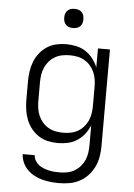

<svg xmlns="http://www.w3.org/2000/svg" viewBox="-62 -768 723 1037"><g transform="rotate(5 300.0 -249.5)"><path d="M297 223Q274 223 251 220.5Q228 218 205.5 212Q183 206 162.5 195Q142 184 125.5 167.5Q109 151 99.5 129.5Q90 108 89 84H154Q155 100 162.5 113Q170 126 182 135.5Q194 145 208 150.5Q222 156 237 159.5Q252 163 267 164Q282 165 297 165Q318 165 338 161Q358 157 376 146.5Q394 136 408 120Q422 104 430 85.5Q438 67 441 46.5Q444 26 444 5V-103Q434 -78 417 -56Q400 -34 377 -19Q354 -4 327 2Q300 8 272 8Q245 8 218 2Q191 -4 168 -19Q145 -34 128 -55.5Q111 -77 101 -102.5Q91 -128 87 -155.5Q83 -183 83 -210V-310Q83 -337 87 -364.5Q91 -392 101 -417.5Q111 -443 128 -464.5Q145 -486 168 -501Q191 -516 218 -522Q245 -528 272 -528Q300 -528 327 -522Q354 -516 377 -501Q400 -486 417 -464Q434 -442 444 -417V-520H509V5Q509 34 504 62.5Q499 91 486.5 117Q474 143 454 164.5Q434 186 408.5 199.5Q383 213 354.5 218Q326 223 297 223ZM296 -50Q317 -50 337.5 -54Q358 -58 376 -68.5Q394 -79 407.5 -94.5Q421 -110 429.5 -129Q438 -148 441 -168.5Q444 -189 444 -210V-310Q444 -331 441 -351.5Q438 -372 429.5 -391Q421 -410 407.5 -425.5Q394 -441 376 -451.5Q358 -462 337.5 -466Q317 -470 296 -470Q275 -470 254.5 -466Q234 -462 216 -451.5Q198 -441 184.5 -425.5Q171 -410 162.5 -391Q154 -372 151 -351.5Q148 -331 148 -310V-210Q148 -189 151 -168.5Q154 -148 162.5 -129Q171 -110 184.5 -94.5Q198 -79 216 -68.5Q234 -58 254.5 -54Q275 -50 296 -50ZM300 -618Q289 -618 279 -621Q269 -624 261.5 -631.5Q254 -639 251 -649Q248 -659 248 -670Q248 -681 251 -691Q254 -701 261.5 -708.5Q269 -716 279 -719Q289 -722 300 -722Q311 -722 321 -719Q331 -716 338.5 -708.5Q346 -701 349 -691Q352 -681 352 -670Q352 -659 349 -649Q346 -639 338.5 -631.5Q331 -624 321 -621Q311 -618 300 -618Z"/></g></svg>

Font: Iosevka Light Extended
Style: Regular
Weight: 300
Width: 7
Monospace: yes
Designer: Belleve Invis
Foundry: Belleve Invis
Version: Version 32.5.0; ttfautohint (v1.8.4)